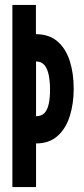

<svg xmlns="http://www.w3.org/2000/svg" viewBox="-20 -755 339 775"><path d="M30 0V-735H125V-617Q178 -617 211.8 -588Q245.5 -559 261.5 -509.2Q277.5 -459.5 277.5 -397Q277.5 -336 261.5 -285.8Q245.5 -235.5 212 -205.8Q178.5 -176 125.5 -176V0ZM125.5 -286Q148 -286 160 -299.2Q172 -312.5 177 -336.8Q182 -361 182 -393Q182 -425 177 -450.8Q172 -476.5 159.8 -491.8Q147.5 -507 125.5 -507Z"/></svg>

Font: League Gothic SemiCondensed
Style: Regular
Weight: 400
Width: 4
Designer: The League of Moveable Type
Version: Version 2.001